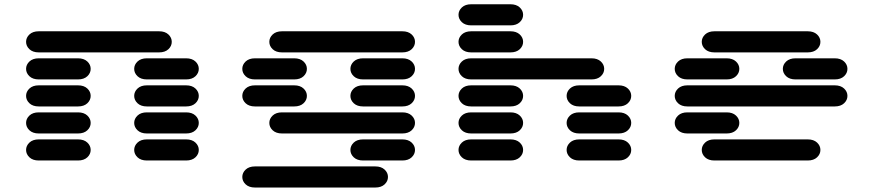

<svg xmlns="http://www.w3.org/2000/svg" viewBox="-20 -756 4040 888"><path d="M159.2 -13.7H340.8Q368.2 -13.7 383.8 -28.3Q399.4 -43 399.4 -62.5Q399.4 -82 383.8 -96.7Q368.2 -111.3 340.8 -111.3H159.2Q131.8 -111.3 116.2 -96.7Q100.6 -82 100.6 -62.5Q100.6 -43 116.2 -28.3Q131.8 -13.7 159.2 -13.7ZM659.2 -13.7H840.8Q868.2 -13.7 883.8 -28.3Q899.4 -43 899.4 -62.5Q899.4 -82 883.8 -96.7Q868.2 -111.3 840.8 -111.3H659.2Q631.8 -111.3 616.2 -96.7Q600.6 -82 600.6 -62.5Q600.6 -43 616.2 -28.3Q631.8 -13.7 659.2 -13.7ZM159.2 -138.7H340.8Q368.2 -138.7 383.8 -153.3Q399.4 -168 399.4 -187.5Q399.4 -207 383.8 -221.7Q368.2 -236.3 340.8 -236.3H159.2Q131.8 -236.3 116.2 -221.7Q100.6 -207 100.6 -187.5Q100.6 -168 116.2 -153.3Q131.8 -138.7 159.2 -138.7ZM659.2 -138.7H840.8Q868.2 -138.7 883.8 -153.3Q899.4 -168 899.4 -187.5Q899.4 -207 883.8 -221.7Q868.2 -236.3 840.8 -236.3H659.2Q631.8 -236.3 616.2 -221.7Q600.6 -207 600.6 -187.5Q600.6 -168 616.2 -153.3Q631.8 -138.7 659.2 -138.7ZM159.2 -263.7H340.8Q368.2 -263.7 383.8 -278.3Q399.4 -293 399.4 -312.5Q399.4 -332 383.8 -346.7Q368.2 -361.3 340.8 -361.3H159.2Q131.8 -361.3 116.2 -346.7Q100.6 -332 100.6 -312.5Q100.6 -293 116.2 -278.3Q131.8 -263.7 159.2 -263.7ZM659.2 -263.7H840.8Q868.2 -263.7 883.8 -278.3Q899.4 -293 899.4 -312.5Q899.4 -332 883.8 -346.7Q868.2 -361.3 840.8 -361.3H659.2Q631.8 -361.3 616.2 -346.7Q600.6 -332 600.6 -312.5Q600.6 -293 616.2 -278.3Q631.8 -263.7 659.2 -263.7ZM159.2 -388.7H340.8Q368.2 -388.7 383.8 -403.3Q399.4 -418 399.4 -437.5Q399.4 -457 383.8 -471.7Q368.2 -486.3 340.8 -486.3H159.2Q131.8 -486.3 116.2 -471.7Q100.6 -457 100.6 -437.5Q100.6 -418 116.2 -403.3Q131.8 -388.7 159.2 -388.7ZM659.2 -388.7H840.8Q868.2 -388.7 883.8 -403.3Q899.4 -418 899.4 -437.5Q899.4 -457 883.8 -471.7Q868.2 -486.3 840.8 -486.3H659.2Q631.8 -486.3 616.2 -471.7Q600.6 -457 600.6 -437.5Q600.6 -418 616.2 -403.3Q631.8 -388.7 659.2 -388.7ZM159.2 -513.7H715.8Q743.2 -513.7 758.8 -528.3Q774.4 -543 774.4 -562.5Q774.4 -582 758.8 -596.7Q743.2 -611.3 715.8 -611.3H159.2Q131.8 -611.3 116.2 -596.7Q100.6 -582 100.6 -562.5Q100.6 -543 116.2 -528.3Q131.8 -513.7 159.2 -513.7Z M1159.2 111.3H1715.8Q1743.2 111.3 1758.8 96.7Q1774.4 82 1774.4 62.5Q1774.4 43 1758.8 28.3Q1743.2 13.7 1715.8 13.7H1159.2Q1131.8 13.7 1116.2 28.3Q1100.6 43 1100.6 62.5Q1100.6 82 1116.2 96.7Q1131.8 111.3 1159.2 111.3ZM1659.2 -13.7H1840.8Q1868.2 -13.7 1883.8 -28.3Q1899.4 -43 1899.4 -62.5Q1899.4 -82 1883.8 -96.7Q1868.2 -111.3 1840.8 -111.3H1659.2Q1631.8 -111.3 1616.2 -96.7Q1600.6 -82 1600.6 -62.5Q1600.6 -43 1616.2 -28.3Q1631.8 -13.7 1659.2 -13.7ZM1284.2 -138.7H1840.8Q1868.2 -138.7 1883.8 -153.3Q1899.4 -168 1899.4 -187.5Q1899.4 -207 1883.8 -221.7Q1868.2 -236.3 1840.8 -236.3H1284.2Q1256.8 -236.3 1241.2 -221.7Q1225.6 -207 1225.6 -187.5Q1225.6 -168 1241.2 -153.3Q1256.8 -138.7 1284.2 -138.7ZM1159.2 -263.7H1340.8Q1368.2 -263.7 1383.8 -278.3Q1399.4 -293 1399.4 -312.5Q1399.4 -332 1383.8 -346.7Q1368.2 -361.3 1340.8 -361.3H1159.2Q1131.8 -361.3 1116.2 -346.7Q1100.6 -332 1100.6 -312.5Q1100.6 -293 1116.2 -278.3Q1131.8 -263.7 1159.2 -263.7ZM1659.2 -263.7H1840.8Q1868.2 -263.7 1883.8 -278.3Q1899.4 -293 1899.4 -312.5Q1899.4 -332 1883.8 -346.7Q1868.2 -361.3 1840.8 -361.3H1659.2Q1631.8 -361.3 1616.2 -346.7Q1600.6 -332 1600.6 -312.5Q1600.6 -293 1616.2 -278.3Q1631.8 -263.7 1659.2 -263.7ZM1159.2 -388.7H1340.8Q1368.2 -388.7 1383.8 -403.3Q1399.4 -418 1399.4 -437.5Q1399.4 -457 1383.8 -471.7Q1368.2 -486.3 1340.8 -486.3H1159.2Q1131.8 -486.3 1116.2 -471.7Q1100.6 -457 1100.6 -437.5Q1100.6 -418 1116.2 -403.3Q1131.8 -388.7 1159.2 -388.7ZM1659.2 -388.7H1840.8Q1868.2 -388.7 1883.8 -403.3Q1899.4 -418 1899.4 -437.5Q1899.4 -457 1883.8 -471.7Q1868.2 -486.3 1840.8 -486.3H1659.2Q1631.8 -486.3 1616.2 -471.7Q1600.6 -457 1600.6 -437.5Q1600.6 -418 1616.2 -403.3Q1631.8 -388.7 1659.2 -388.7ZM1284.2 -513.7H1840.8Q1868.2 -513.7 1883.8 -528.3Q1899.4 -543 1899.4 -562.5Q1899.4 -582 1883.8 -596.7Q1868.2 -611.3 1840.8 -611.3H1284.2Q1256.8 -611.3 1241.2 -596.7Q1225.6 -582 1225.6 -562.5Q1225.6 -543 1241.2 -528.3Q1256.8 -513.7 1284.2 -513.7Z M2159.2 -13.7H2340.8Q2368.2 -13.7 2383.8 -28.3Q2399.4 -43 2399.4 -62.5Q2399.4 -82 2383.8 -96.7Q2368.2 -111.3 2340.8 -111.3H2159.2Q2131.8 -111.3 2116.2 -96.7Q2100.6 -82 2100.6 -62.5Q2100.6 -43 2116.2 -28.3Q2131.8 -13.7 2159.2 -13.7ZM2659.2 -13.7H2840.8Q2868.2 -13.7 2883.8 -28.3Q2899.4 -43 2899.4 -62.5Q2899.4 -82 2883.8 -96.7Q2868.2 -111.3 2840.8 -111.3H2659.2Q2631.8 -111.3 2616.2 -96.7Q2600.6 -82 2600.6 -62.5Q2600.6 -43 2616.2 -28.3Q2631.8 -13.7 2659.2 -13.7ZM2159.2 -138.7H2340.8Q2368.2 -138.7 2383.8 -153.3Q2399.4 -168 2399.4 -187.5Q2399.4 -207 2383.8 -221.7Q2368.2 -236.3 2340.8 -236.3H2159.2Q2131.8 -236.3 2116.2 -221.7Q2100.6 -207 2100.6 -187.5Q2100.6 -168 2116.2 -153.3Q2131.8 -138.7 2159.2 -138.7ZM2659.2 -138.7H2840.8Q2868.2 -138.7 2883.8 -153.3Q2899.4 -168 2899.4 -187.5Q2899.4 -207 2883.8 -221.7Q2868.2 -236.3 2840.8 -236.3H2659.2Q2631.8 -236.3 2616.2 -221.7Q2600.6 -207 2600.6 -187.5Q2600.6 -168 2616.2 -153.3Q2631.8 -138.7 2659.2 -138.7ZM2159.2 -263.7H2340.8Q2368.2 -263.7 2383.8 -278.3Q2399.4 -293 2399.4 -312.5Q2399.4 -332 2383.8 -346.7Q2368.2 -361.3 2340.8 -361.3H2159.2Q2131.8 -361.3 2116.2 -346.7Q2100.6 -332 2100.6 -312.5Q2100.6 -293 2116.2 -278.3Q2131.8 -263.7 2159.2 -263.7ZM2659.2 -263.7H2840.8Q2868.2 -263.7 2883.8 -278.3Q2899.4 -293 2899.4 -312.5Q2899.4 -332 2883.8 -346.7Q2868.2 -361.3 2840.8 -361.3H2659.2Q2631.8 -361.3 2616.2 -346.7Q2600.6 -332 2600.6 -312.5Q2600.6 -293 2616.2 -278.3Q2631.8 -263.7 2659.2 -263.7ZM2159.2 -388.7H2715.8Q2743.2 -388.7 2758.8 -403.3Q2774.4 -418 2774.4 -437.5Q2774.4 -457 2758.8 -471.7Q2743.2 -486.3 2715.8 -486.3H2159.2Q2131.8 -486.3 2116.2 -471.7Q2100.6 -457 2100.6 -437.5Q2100.6 -418 2116.2 -403.3Q2131.8 -388.7 2159.2 -388.7ZM2159.2 -513.7H2340.8Q2368.2 -513.7 2383.8 -528.3Q2399.4 -543 2399.4 -562.5Q2399.4 -582 2383.8 -596.7Q2368.2 -611.3 2340.8 -611.3H2159.2Q2131.8 -611.3 2116.2 -596.7Q2100.6 -582 2100.6 -562.5Q2100.6 -543 2116.2 -528.3Q2131.8 -513.7 2159.2 -513.7ZM2159.2 -638.7H2340.8Q2368.2 -638.7 2383.8 -653.3Q2399.4 -668 2399.4 -687.5Q2399.4 -707 2383.8 -721.7Q2368.2 -736.3 2340.8 -736.3H2159.2Q2131.8 -736.3 2116.2 -721.7Q2100.6 -707 2100.6 -687.5Q2100.6 -668 2116.2 -653.3Q2131.8 -638.7 2159.2 -638.7Z M3284.2 -13.7H3715.8Q3743.2 -13.7 3758.8 -28.3Q3774.4 -43 3774.4 -62.5Q3774.4 -82 3758.8 -96.7Q3743.2 -111.3 3715.8 -111.3H3284.2Q3256.8 -111.3 3241.2 -96.7Q3225.6 -82 3225.6 -62.5Q3225.6 -43 3241.2 -28.3Q3256.8 -13.7 3284.2 -13.7ZM3159.2 -138.7H3340.8Q3368.2 -138.7 3383.8 -153.3Q3399.4 -168 3399.4 -187.5Q3399.4 -207 3383.8 -221.7Q3368.2 -236.3 3340.8 -236.3H3159.2Q3131.8 -236.3 3116.2 -221.7Q3100.6 -207 3100.6 -187.5Q3100.6 -168 3116.2 -153.3Q3131.8 -138.7 3159.2 -138.7ZM3159.2 -263.7H3840.8Q3868.2 -263.7 3883.8 -278.3Q3899.4 -293 3899.4 -312.5Q3899.4 -332 3883.8 -346.7Q3868.2 -361.3 3840.8 -361.3H3159.2Q3131.8 -361.3 3116.2 -346.7Q3100.6 -332 3100.6 -312.5Q3100.6 -293 3116.2 -278.3Q3131.8 -263.7 3159.2 -263.7ZM3159.2 -388.7H3340.8Q3368.2 -388.7 3383.8 -403.3Q3399.4 -418 3399.4 -437.5Q3399.4 -457 3383.8 -471.7Q3368.2 -486.3 3340.8 -486.3H3159.2Q3131.8 -486.3 3116.2 -471.7Q3100.6 -457 3100.6 -437.5Q3100.6 -418 3116.2 -403.3Q3131.8 -388.7 3159.2 -388.7ZM3659.2 -388.7H3840.8Q3868.2 -388.7 3883.8 -403.3Q3899.4 -418 3899.4 -437.5Q3899.4 -457 3883.8 -471.7Q3868.2 -486.3 3840.8 -486.3H3659.2Q3631.8 -486.3 3616.2 -471.7Q3600.6 -457 3600.6 -437.5Q3600.6 -418 3616.2 -403.3Q3631.8 -388.7 3659.2 -388.7ZM3284.2 -513.7H3715.8Q3743.2 -513.7 3758.8 -528.3Q3774.4 -543 3774.4 -562.5Q3774.4 -582 3758.8 -596.7Q3743.2 -611.3 3715.8 -611.3H3284.2Q3256.8 -611.3 3241.2 -596.7Q3225.6 -582 3225.6 -562.5Q3225.6 -543 3241.2 -528.3Q3256.8 -513.7 3284.2 -513.7Z"/></svg>

Font: Sixtyfour
Style: Regular
Weight: 400
Designer: Jens Kutilek
Foundry: Jens Kutilek
Version: Version 2.001